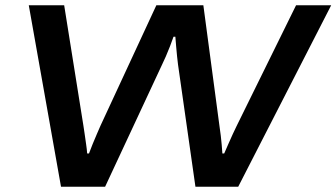

<svg xmlns="http://www.w3.org/2000/svg" viewBox="-20 -707 1274 727"><path d="M211 0 89 -687H223L296 -230Q298 -219 300.5 -200Q303 -181 306 -161.5Q309 -142 310 -126H317Q323 -142 331 -162Q339 -182 347 -200Q355 -218 360 -230L572 -687H750L811 -230Q814 -211 816 -193Q818 -175 819.5 -158.5Q821 -142 822 -126H829Q836 -142 844.5 -161.5Q853 -181 861.5 -199.5Q870 -218 876 -230L1101 -687H1234L882 0H720L654 -463Q652 -476 650.5 -493.5Q649 -511 647 -531Q645 -551 644 -568H637Q632 -553 624 -532.5Q616 -512 608 -493.5Q600 -475 594 -463L378 0Z"/></svg>

Font: Archivo Expanded Medium
Style: Italic
Weight: 500
Width: 7
Italic angle: -10°
Designer: Hector Gatti
Foundry: Omnibus-Type
Version: Version 2.001